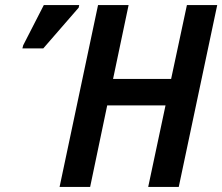

<svg xmlns="http://www.w3.org/2000/svg" viewBox="-20 -734 873 754"><path d="M214 0H334L401 -320H630L562 0H682L833 -714H714L652 -424H424L485 -714H365ZM68 -544H150L289 -704L291 -714H152L71 -556Z"/></svg>

Font: Noto Sans SemiCondensed SemiBold
Style: Italic
Weight: 600
Width: 4
Italic angle: -12°
Designer: Monotype Design Team
Foundry: Monotype Imaging Inc.
Version: Version 2.013